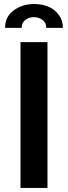

<svg xmlns="http://www.w3.org/2000/svg" viewBox="-20 -922 334 942"><path d="M4.9 -785.2Q4.9 -840.3 47.4 -871.3Q89.8 -902.3 147.9 -902.3Q184.6 -902.3 215.8 -889.9Q247.1 -877.4 267.8 -850.1Q288.6 -822.8 288.6 -785.2H207Q207 -810.5 188.7 -824.2Q170.4 -837.9 146 -837.9Q121.6 -837.9 104 -824Q86.4 -810.1 86.4 -785.2ZM80.6 0V-715.3H212.9V0Z"/></svg>

Font: Oxygen
Style: Bold
Weight: 700
Designer: vernon adams
Foundry: Vernon Adams
Version: Version 0.2.3 webfont; ttfautohint (v0.93.3-1d66) -l 8 -r 50